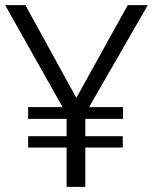

<svg xmlns="http://www.w3.org/2000/svg" viewBox="-30 -731 627 751"><path d="M230.5 0H303.7V-153.8H450.2V-198.2H303.7V-266.1H451.2V-312H318.4L547.9 -710.9H469.7L268.6 -348.1L69.3 -710.9H-9.8L214.8 -312H80.1V-266.1H230.5V-198.2H80.1V-153.8H230.5Z"/></svg>

Font: Ride Light
Style: Regular
Weight: 300
Version: Version 3.000